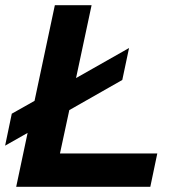

<svg xmlns="http://www.w3.org/2000/svg" viewBox="-30 -720 692 740"><path d="M32.4 0 76.4 -207.8 -10.3 -158.6 15.4 -281.8 103.1 -331.3 181.4 -700H323L263.1 -419.1L467.4 -535L441.3 -411.8L237.1 -295.6L201.1 -128.4H576.2L549.3 0Z"/></svg>

Font: Red Hat Display VF
Style: Italic
Weight: 300
Italic angle: -12°
Designer: Pentagram, MCKL
Foundry: Pentagram, MCKL
Version: Version 1.023